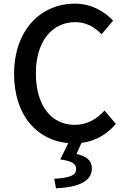

<svg xmlns="http://www.w3.org/2000/svg" viewBox="-20 -770 686 1049"><path d="M551 -166C507 -118 455 -88 388 -88C258 -88 176 -195 176 -370C176 -543 264 -649 391 -649C451 -649 497 -622 535 -583L598 -657C553 -706 481 -750 389 -750C203 -750 57 -606 57 -366C57 -139 183 -3 353 12L309 101C375 110 396 126 396 153C396 186 368 201 276 207L286 259C410 253 482 220 482 151C482 105 451 84 398 71L425 11C501 1 563 -35 613 -93Z"/></svg>

Font: Noto Sans Japanese Medium
Style: Regular
Weight: 500
Designer: Ryoko NISHIZUKA (kana & ideographs); Paul D. Hunt (Latin, Greek & Cyrillic); Wenlong ZHANG (bopomofo); Sandoll Communica
Foundry: Adobe Systems Incorporated
Version: Version 1.000;PS 1;hotconv 1.0.78;makeotf.lib2.5.61930